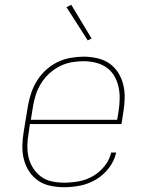

<svg xmlns="http://www.w3.org/2000/svg" viewBox="-20 -775 640 803"><path d="M248 8Q219 8 190.5 2Q162 -4 139.5 -19.5Q117 -35 102 -58Q87 -81 80 -108Q73 -135 73.5 -164.5Q74 -194 79 -223L97 -333Q102 -361 111 -387.5Q120 -414 135.5 -438.5Q151 -463 173 -483Q195 -503 221 -515.5Q247 -528 275 -533Q303 -538 330 -538Q359 -538 387 -531.5Q415 -525 437 -510Q459 -495 474 -471.5Q489 -448 495.5 -421Q502 -394 501.5 -365Q501 -336 496 -307L488 -256H105L100 -220Q95 -194 94.5 -167.5Q94 -141 99.5 -117Q105 -93 118.5 -72Q132 -51 151.5 -36.5Q171 -22 196.5 -16.5Q222 -11 248 -11Q278 -11 309 -16.5Q340 -22 368 -38Q396 -54 417 -80Q438 -106 445 -137H466Q458 -102 435.5 -72.5Q413 -43 382 -24.5Q351 -6 316.5 1Q282 8 248 8ZM470 -274 476 -310Q480 -336 480.5 -362Q481 -388 475.5 -412.5Q470 -437 457.5 -458Q445 -479 425 -493Q405 -507 380 -513Q355 -519 329 -519Q304 -519 279 -514.5Q254 -510 230 -498Q206 -486 186 -467.5Q166 -449 152 -426.5Q138 -404 130 -379.5Q122 -355 118 -330L109 -274ZM347 -606 258 -745 278 -755 363 -614Z"/></svg>

Font: Iosevka Curly Slab ThExObl
Style: Regular
Weight: 100
Width: 7
Italic angle: -9°
Monospace: yes
Designer: Belleve Invis
Foundry: Belleve Invis
Version: Version 11.1.0; ttfautohint (v1.8.3)